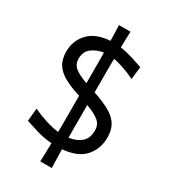

<svg xmlns="http://www.w3.org/2000/svg" viewBox="-237 -962 1071 1217"><g transform="rotate(30 298.5 -353.0)"><path d="M262.7 145.5Q264.2 110.4 265.1 76.7Q266.1 43 266.6 10.3Q204.1 5.4 153.1 -10.5Q102.1 -26.4 66.4 -38.1L75.2 -131.8Q123.5 -109.4 173.6 -93.5Q223.6 -77.6 267.6 -72.8Q268.1 -105.5 268.1 -138.2Q268.1 -170.9 268.1 -203.6V-337.4Q200.7 -358.4 153.6 -383.5Q106.4 -408.7 81.8 -445.8Q57.1 -482.9 57.1 -540Q57.1 -620.6 109.9 -676.3Q162.6 -731.9 266.1 -738.8Q265.6 -766.1 264.9 -794.4Q264.2 -822.8 262.7 -852.1H347.2Q346.2 -821.8 345.2 -792.7Q344.2 -763.7 343.8 -735.8Q390.1 -728.5 436 -714.1Q481.9 -699.7 513.2 -688.5L502.9 -596.2Q456.1 -618.7 414.6 -632.3Q373 -646 342.8 -651.9Q342.3 -614.7 342.3 -577.6Q342.3 -540.5 342.3 -502.9V-405.3Q423.3 -378.4 470 -350.1Q516.6 -321.8 536.4 -285.4Q556.2 -249 556.2 -197.8Q556.2 -114.7 504.9 -56.9Q453.6 1 343.3 10.3Q344.2 43 345 76.7Q345.7 110.4 347.2 145.5ZM147.5 -540.5Q147.5 -499 176.5 -475.6Q205.6 -452.1 268.1 -429.7V-502.9Q268.1 -541 268.1 -578.4Q268.1 -615.7 267.6 -653.3Q217.8 -646 182.6 -619.1Q147.5 -592.3 147.5 -540.5ZM342.3 -203.6Q342.3 -170.9 342.3 -138.7Q342.3 -106.4 342.8 -73.7Q397 -81.5 431.2 -110.4Q465.3 -139.2 465.3 -197.3Q465.3 -241.2 432.9 -266.4Q400.4 -291.5 342.3 -312.5Z"/></g></svg>

Font: Pinar-FD Medium
Style: Regular
Weight: 500
Designer: Amin Abedi
Version: Version 3.000